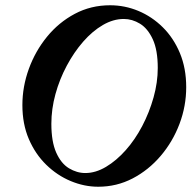

<svg xmlns="http://www.w3.org/2000/svg" viewBox="-20 -696 727 729"><path d="M353 13Q300 13 248.5 -8.5Q197 -30 155.5 -70.5Q114 -111 89.5 -168Q65 -225 65 -297Q65 -367 89.5 -434.5Q114 -502 158.5 -556.5Q203 -611 264 -643.5Q325 -676 398 -676Q454 -676 505.5 -654.5Q557 -633 598 -592.5Q639 -552 663 -494.5Q687 -437 687 -365Q687 -293 661.5 -225.5Q636 -158 590 -104Q544 -50 483.5 -18.5Q423 13 353 13ZM304 -39Q343 -39 382.5 -62.5Q422 -86 457.5 -126Q493 -166 520 -217.5Q547 -269 563 -326Q579 -383 579 -438Q579 -506 560 -547Q541 -588 511.5 -606Q482 -624 450 -624Q410 -624 370.5 -601Q331 -578 296 -538Q261 -498 233.5 -446.5Q206 -395 190.5 -338.5Q175 -282 175 -226Q175 -158 193.5 -116.5Q212 -75 242 -57Q272 -39 304 -39Z"/></svg>

Font: Junicode VF
Style: Italic
Weight: 400
Italic angle: -11°
Designer: Peter S. Baker
Version: Version 2.209